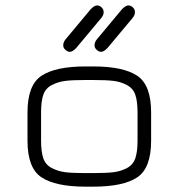

<svg xmlns="http://www.w3.org/2000/svg" viewBox="-20 -699 669 719"><path d="M329.1 0H300.8Q188.5 0 135.7 -34.7Q83 -69.3 83 -171.9V-278.3Q83 -380.9 135.7 -415.5Q188.5 -450.2 300.8 -450.2H329.1Q441.4 -450.2 493.7 -415.5Q545.9 -380.9 545.9 -278.3V-171.9Q545.9 -69.3 493.7 -34.7Q441.4 0 329.1 0ZM300.8 -50.8H329.1Q378.9 -50.8 405.8 -54.2Q432.6 -57.6 455.6 -69.8Q478.5 -82 486.8 -106.4Q495.1 -130.9 495.1 -172.9V-277.3Q495.1 -319.3 486.8 -343.8Q478.5 -368.2 455.6 -380.4Q432.6 -392.6 405.8 -396Q378.9 -399.4 329.1 -399.4H300.8Q251 -399.4 224.1 -396Q197.3 -392.6 173.8 -380.4Q150.4 -368.2 142.1 -343.8Q133.8 -319.3 133.8 -277.3V-172.9Q133.8 -130.9 142.1 -106.4Q150.4 -82 173.8 -69.8Q197.3 -57.6 224.1 -54.2Q251 -50.8 300.8 -50.8ZM359.4 -631.8 265.6 -519.5Q252 -504.9 241.2 -504.9Q233.4 -504.9 225.1 -512.2Q216.8 -519.5 216.8 -529.3Q216.8 -541 225.6 -551.8L319.3 -664.1Q333 -678.7 343.8 -678.7Q352.5 -678.7 360.4 -671.4Q368.2 -664.1 368.2 -653.3Q368.2 -642.6 359.4 -631.8ZM476.6 -631.8 382.8 -519.5Q369.1 -504.9 358.4 -504.9Q350.6 -504.9 342.3 -512.2Q334 -519.5 334 -529.3Q334 -541 342.8 -551.8L436.5 -664.1Q450.2 -678.7 460.9 -678.7Q469.7 -678.7 477.5 -671.4Q485.4 -664.1 485.4 -653.3Q485.4 -642.6 476.6 -631.8Z"/></svg>

Font: Jura
Style: Book
Weight: 400
Version: Version 2.3